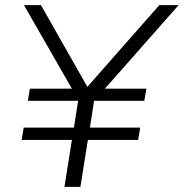

<svg xmlns="http://www.w3.org/2000/svg" viewBox="-20 -725 713 745"><path d="M230 0 259 -182H64L72 -230H267L283 -334H88L96 -381H259L73 -705H139L319 -388L598 -705H673L387 -381H548L540 -334H345L329 -230H524L516 -182H321L292 0Z"/></svg>

Font: Nunito Sans Light
Style: Italic
Weight: 300
Italic angle: -9°
Designer: Vernon Adams
Foundry: Vernon Adams
Version: Version 3.006; ttfautohint (v1.8.3)